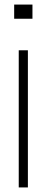

<svg xmlns="http://www.w3.org/2000/svg" viewBox="-20 -820 204 840"><path d="M42 -738V-800H122V-738ZM62 0V-600H102V0Z"/></svg>

Font: Big Shoulders Stencil Text Thin Thin
Style: Regular
Weight: 250
Version: Version 2.001